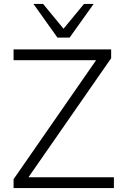

<svg xmlns="http://www.w3.org/2000/svg" viewBox="-20 -956 622 976"><path d="M49 0V-45L488 -678V-650H49V-705H545V-660L106 -28V-55H559V0ZM272 -765 150 -936H199L303 -810L407 -936H456L334 -765Z"/></svg>

Font: Nunito Sans 12pt ExtraLight Light
Style: Regular
Weight: 300
Version: Version 3.101;gftools[0.9.27]